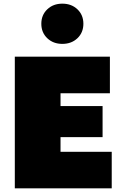

<svg xmlns="http://www.w3.org/2000/svg" viewBox="-20 -1030 661 1050"><path d="M311 -200H591V0H61V-720H581V-520H311V-450H541V-280H311ZM321 -790Q271 -790 238.5 -821Q206 -852 206 -900Q206 -948 238.5 -979Q271 -1010 321 -1010Q371 -1010 403.5 -979Q436 -948 436 -900Q436 -852 403.5 -821Q371 -790 321 -790Z"/></svg>

Font: Metropolitano Black
Style: Regular
Weight: 900
Designer: Fonts by Alex Slobzheninov & Chris M. Simpson / Changes by Cristiano Sobral
Foundry: Fonts by Alex Slobzheninov & Chris M. Simpson / Changes by Cristiano Sobral
Version: Version 1.00;August 30, 2020;FontCreator 13.0.0.2681 64-bit